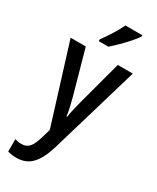

<svg xmlns="http://www.w3.org/2000/svg" viewBox="-250 -834 933 1142"><g transform="rotate(30 216.5 -263.0)"><path d="M3 -540H107L190 -243Q198 -213 205 -182.5Q212 -152 216 -122H220Q224 -148 231 -178.5Q238 -209 247 -243L327 -540H430L249 73Q223 158 183.5 199Q144 240 80 240Q63 240 48.5 238Q34 236 20 232V147Q30 150 41.5 152Q53 154 65 154Q99 154 118.5 131Q138 108 153 55L170 -3ZM365 -757Q352 -737 327 -708.5Q302 -680 274 -652.5Q246 -625 224 -606H158V-618Q184 -654 208.5 -693Q233 -732 249 -766H365Z"/></g></svg>

Font: Noto Sans Myanmar Condensed Medium
Style: Regular
Weight: 500
Width: 3
Designer: Monotype Design Team
Foundry: Monotype Imaging Inc.
Version: Version 2.107; ttfautohint (v1.8.4.7-5d5b)